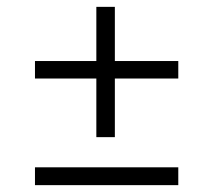

<svg xmlns="http://www.w3.org/2000/svg" viewBox="-20 -541 622 560"><path d="M261 -141V-312H82V-363H261V-521H315V-363H500V-312H315V-141ZM82 -1V-53H500V-1Z"/></svg>

Font: Literata 12pt Light
Style: Regular
Weight: 300
Designer: Latin by Veronika Burian and Jose Scaglione. Greek by Irene Vlachou. Cyrillic by Vera Evstafieva.
Foundry: TypeTogether
Version: Version 3.002